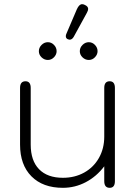

<svg xmlns="http://www.w3.org/2000/svg" viewBox="-20 -889 651 919"><path d="M76 -197V-468Q76 -500 102 -500Q127 -500 127 -468V-197Q127 -120 167 -79Q207 -38 281 -38Q338 -38 383 -63Q428 -88 453.5 -133Q479 -178 479 -235V-468Q479 -500 505 -500Q530 -500 530 -468V-22Q530 10 505 10Q479 10 479 -22V-93Q442 -44 390.5 -17Q339 10 281 10Q185 10 130.5 -45Q76 -100 76 -197ZM295 -716Q295 -722 298 -728L348 -845Q359 -869 373 -869Q380 -869 387 -865Q402 -858 402 -846Q402 -839 396 -828L333 -713Q325 -699 313 -699L305 -701Q295 -705 295 -716ZM166 -644Q166 -661 179 -674Q192 -687 209 -687Q226 -687 238.5 -674Q251 -661 251 -644Q251 -628 238.5 -615Q226 -602 209 -602Q192 -602 179 -614.5Q166 -627 166 -644ZM362 -644Q362 -661 375 -674Q388 -687 405 -687Q422 -687 434.5 -674Q447 -661 447 -644Q447 -628 434.5 -615Q422 -602 405 -602Q388 -602 375 -614.5Q362 -627 362 -644Z"/></svg>

Font: Kodchasan ExtraLight
Style: Regular
Weight: 275
Version: Version 1.000; ttfautohint (v1.6)